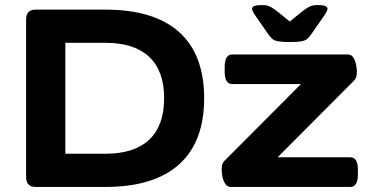

<svg xmlns="http://www.w3.org/2000/svg" viewBox="-20 -738 1454 758"><path d="M120 0Q83 0 83 -40V-660Q83 -700 120 -700H396Q588 -700 687 -611.5Q786 -523 786 -350Q786 -178 687 -89Q588 0 396 0ZM238 -131H396Q510 -131 569 -186.5Q628 -242 628 -350Q628 -458 569 -513.5Q510 -569 396 -569H238ZM891 0Q878 0 870 -11.5Q862 -23 858.5 -39Q855 -55 855 -69Q855 -74 856.5 -84.5Q858 -95 868 -105L1168 -406H897Q867 -406 867 -456V-473Q867 -523 897 -523H1353Q1367 -523 1374.5 -511.5Q1382 -500 1385.5 -484Q1389 -468 1389 -454Q1389 -449 1387.5 -438.5Q1386 -428 1376 -418L1076 -117H1363Q1393 -117 1393 -67V-50Q1393 0 1363 0ZM1231 -718Q1257 -718 1265 -714Q1273 -710 1273 -703Q1273 -695 1259 -675L1209 -603Q1201 -592 1193.5 -585Q1186 -578 1170.5 -575Q1155 -572 1124 -572Q1093 -572 1077.5 -575Q1062 -578 1054.5 -585Q1047 -592 1039 -603L989 -675Q975 -695 975 -703Q975 -710 983.5 -714Q992 -718 1017 -718Q1036 -718 1050 -710Q1064 -702 1081 -688L1124 -653L1167 -688Q1184 -702 1198 -710Q1212 -718 1231 -718Z"/></svg>

Font: Asap Expanded
Style: Bold
Weight: 700
Width: 7
Designer: Pablo Cosgaya
Foundry: Omnibus-Type
Version: Version 3.001; ttfautohint (v1.8.4.7-5d5b)